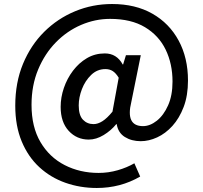

<svg xmlns="http://www.w3.org/2000/svg" viewBox="-20 -755 1012 956"><path d="M462 181Q379 181 305.5 155Q232 129 176 77.5Q120 26 88 -51Q56 -128 56 -229Q56 -344 94.5 -437Q133 -530 200 -596.5Q267 -663 354 -699Q441 -735 538 -735Q654 -735 738.5 -687Q823 -639 869.5 -553Q916 -467 916 -354Q916 -279 894.5 -222.5Q873 -166 838.5 -128Q804 -90 762.5 -71Q721 -52 681 -52Q635 -52 601.5 -73Q568 -94 561 -137H559Q533 -105 496 -82.5Q459 -60 422 -60Q362 -60 322 -103.5Q282 -147 282 -223Q282 -270 298 -317Q314 -364 343.5 -403Q373 -442 413 -465.5Q453 -489 502 -489Q561 -489 591 -434H593L607 -480H681L634 -248Q604 -127 692 -127Q727 -127 761 -154Q795 -181 817 -230.5Q839 -280 839 -349Q839 -437 805 -507.5Q771 -578 702 -619.5Q633 -661 528 -661Q454 -661 384 -631Q314 -601 258.5 -544.5Q203 -488 170 -409Q137 -330 137 -233Q137 -123 181.5 -47.5Q226 28 302 67Q378 106 471 106Q520 106 566.5 92.5Q613 79 649 58L678 124Q580 181 462 181ZM446 -137Q467 -137 490 -151.5Q513 -166 540 -199L571 -368Q557 -391 541.5 -401Q526 -411 505 -411Q464 -411 434 -382Q404 -353 388 -311.5Q372 -270 372 -230Q372 -181 393 -159Q414 -137 446 -137Z"/></svg>

Font: Source Han Sans Medium
Style: Regular
Weight: 500
Designer: Ryoko NISHIZUKA Ë•øÂ°öÊ∂ºÂ≠ê (kana, bopomofo & ideographs); Paul D. Hunt (Latin, Greek & Cyrillic); Sandoll Communicatio
Foundry: Adobe
Version: Version 2.004;hotconv 1.0.118;makeotfexe 2.5.65603